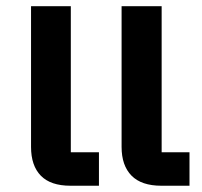

<svg xmlns="http://www.w3.org/2000/svg" viewBox="-20 -593 644 613"><path d="M205.1 0Q141.6 0 110.4 -32Q79.1 -64 79.1 -124V-573.2H206.1V-106.9H295.9V0ZM495.1 0Q431.6 0 399.9 -32.2Q368.2 -64.5 368.2 -124V-573.2H496.1V-106.9H585V0Z"/></svg>

Font: Anuphan SemiBold
Style: Bold
Weight: 600
Designer: Mike Abbink, Paul van der Laan, Pieter van Rosmalen, Mint Tantisuwanna
Foundry: Bold Monday; Cadson Demak
Version: Version 3.002;hotconv 1.0.109;makeotfexe 2.5.65596